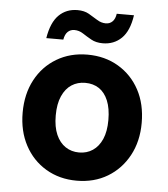

<svg xmlns="http://www.w3.org/2000/svg" viewBox="-52 -762 719 821"><g transform="rotate(5 307.5 -351.5)"><path d="M307 12Q233 12 175 -22.5Q117 -57 84.5 -118Q52 -179 52 -258Q52 -338 84.5 -399Q117 -460 175 -494.5Q233 -529 307 -529Q382 -529 440 -494.5Q498 -460 530.5 -399.5Q563 -339 563 -258Q563 -179 530 -118Q497 -57 439.5 -22.5Q382 12 307 12ZM307 -109Q340 -109 365.5 -126Q391 -143 405.5 -176Q420 -209 420 -258Q420 -308 406 -341.5Q392 -375 367 -391.5Q342 -408 308 -408Q275 -408 249.5 -391.5Q224 -375 209 -341.5Q194 -308 194 -258Q194 -209 208.5 -176Q223 -143 248.5 -126Q274 -109 307 -109ZM367 -583Q338 -583 317.5 -594.5Q297 -606 279.5 -617.5Q262 -629 242 -629Q225 -629 213.5 -618Q202 -607 198 -584H125Q136 -652 168 -683.5Q200 -715 248 -715Q277 -715 297 -703.5Q317 -692 335 -680.5Q353 -669 373 -669Q390 -669 401.5 -680.5Q413 -692 416 -714H490Q480 -646 447.5 -614.5Q415 -583 367 -583Z"/></g></svg>

Font: DM Sans 11pt ExtraBold
Style: Regular
Weight: 800
Version: Version 4.004;gftools[0.9.30]